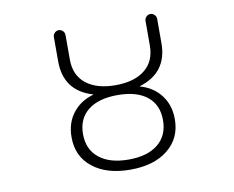

<svg xmlns="http://www.w3.org/2000/svg" viewBox="-80 -858 1160 951"><g transform="rotate(-10 500.0 -383.0)"><path d="M353.5 -344.7Q300.8 -302.7 300.8 -225.6Q300.8 -148.4 354 -105.5Q407.2 -62.5 502.4 -62.5Q597.7 -62.5 650.4 -105.5Q703.1 -148.4 703.1 -225.6Q703.1 -302.7 650.9 -344.7Q598.6 -386.7 502.4 -386.7Q406.2 -386.7 353.5 -344.7ZM242.2 -602.5V-724.6Q242.2 -736.3 251 -745.1Q259.8 -753.9 271.5 -753.9Q283.2 -753.9 292 -745.1Q300.8 -736.3 300.8 -724.6V-600.6Q300.8 -521.5 354.5 -479Q408.2 -436.5 502.4 -436.5Q596.7 -436.5 649.9 -479Q703.1 -521.5 703.1 -600.6V-724.6Q703.1 -736.3 711.9 -745.1Q720.7 -753.9 732.4 -753.9Q744.1 -753.9 752.9 -745.1Q761.7 -736.3 761.7 -724.6V-602.5Q761.7 -454.1 620.1 -411.1Q619.1 -411.1 619.1 -410.2Q619.1 -409.2 620.1 -409.2Q681.6 -391.6 718.8 -346.7Q761.7 -294.9 761.7 -219.7Q761.7 -125 691.9 -68.4Q622.1 -11.7 502.4 -11.7Q382.8 -11.7 312.5 -67.9Q242.2 -124 242.2 -219.7Q242.2 -295.9 285.2 -346.7Q322.3 -391.6 383.8 -409.2Q384.8 -409.2 384.8 -410.2Q384.8 -411.1 383.8 -411.1Q242.2 -453.1 242.2 -602.5Z"/></g></svg>

Font: Gen Jyuu Gothic L Monospace Light
Style: Regular
Weight: 300
Designer: [Source Han Sans]
Ryoko NISHIZUKA  (kana & ideographs); Paul D. Hunt (Latin, Greek & Cyrillic); Wenlong ZHANG  (bopomofo
Version: Version 1.002.20150607